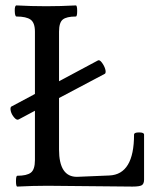

<svg xmlns="http://www.w3.org/2000/svg" viewBox="-20 -686 583 709"><path d="M44 3Q39 3 39 -17Q39 -37 44 -37Q79 -37 94 -48.5Q109 -60 109 -95V-277L49 -245Q42 -241 32.5 -252Q23 -263 20 -275Q17 -287 21 -292L109 -339V-569Q109 -602 93 -613.5Q77 -625 41 -625Q35 -625 34.5 -645.5Q34 -666 41 -666Q95 -663 151 -663Q204 -663 260 -666Q265 -666 265 -645.5Q265 -625 260 -625Q226 -625 212 -614Q198 -603 198 -569V-386L342 -463Q348 -466 356.5 -454.5Q365 -443 368.5 -431Q372 -419 368 -414L198 -324V-134Q198 -33 264 -33L384 -38Q475 -42 475 -189Q475 -197 493.5 -197Q512 -197 512 -189V-23Q512 -7 503.5 -2Q495 3 469 3Q416 3 311.5 1.5Q207 0 155 0Q100 0 44 3Z"/></svg>

Font: Junicode Cond Medium
Style: Regular
Weight: 500
Width: 3
Designer: Peter S. Baker
Version: Version 2.201